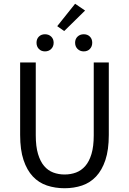

<svg xmlns="http://www.w3.org/2000/svg" viewBox="-20 -988 685 1020"><path d="M323 12Q273 12 229.5 -2.5Q186 -17 154.5 -50.5Q123 -84 105 -138Q87 -192 87 -271V-656H170V-269Q170 -210 182 -170Q194 -130 214.5 -106Q235 -82 263 -71.5Q291 -61 323 -61Q356 -61 384 -71.5Q412 -82 433 -106Q454 -130 466 -170Q478 -210 478 -269V-656H558V-271Q558 -192 540 -138Q522 -84 490.5 -50.5Q459 -17 416 -2.5Q373 12 323 12ZM219 -715Q199 -715 186.5 -728Q174 -741 174 -761Q174 -781 186.5 -793.5Q199 -806 219 -806Q239 -806 252 -793.5Q265 -781 265 -761Q265 -741 252 -728Q239 -715 219 -715ZM284 -849 379 -968 432 -932 321 -823ZM425 -715Q405 -715 392 -728Q379 -741 379 -761Q379 -781 392 -793.5Q405 -806 425 -806Q445 -806 457.5 -793.5Q470 -781 470 -761Q470 -741 457.5 -728Q445 -715 425 -715Z"/></svg>

Font: Giro Regular
Style: Regular
Weight: 400
Designer: Paul D. Hunt
Foundry: Adobe Systems Incorporated
Version: Version 1.000;PS 1.0;hotconv 1.0.88;makeotf.lib2.5.647800